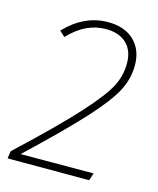

<svg xmlns="http://www.w3.org/2000/svg" viewBox="-104 -747 675 821"><g transform="rotate(15 233.5 -337.0)"><path d="M273 -674Q347 -674 389 -633.5Q431 -593 431 -525Q431 -466 403 -411.5Q375 -357 297 -271Q219 -185 57 -32L380 -33L369 0H8L13 -33Q183 -192 264.5 -282Q346 -372 371 -421Q396 -470 396 -524Q396 -581 363 -612Q330 -643 272 -643Q182 -643 108 -564L84 -586Q168 -674 273 -674Z"/></g></svg>

Font: Fira Sans UltraLight
Style: Italic
Weight: 200
Italic angle: -8°
Designer: Carrois Corporate & Edenspiekermann AG
Foundry: Carrois Corporate GbR & Edenspiekermann AG
Version: Version 4.203;PS 004.203;hotconv 1.0.88;makeotf.lib2.5.64775